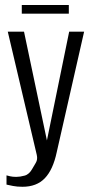

<svg xmlns="http://www.w3.org/2000/svg" viewBox="-20 -620 358 758"><path d="M68.7 117.4Q47.6 117.4 31.5 114.2Q15.5 111 5.7 108.8V72.3Q9.4 73.6 19.7 75.9Q29.9 78.3 44.3 78.3Q58.9 78.3 77.3 73.3Q95.7 68.4 108.1 45.3Q113.8 35.4 121.5 22.5Q129.3 9.5 125.2 -8.4L10.7 -495H74.8L165.7 -63.4H164.8L253.1 -495H312.1L204 -19.3Q189.3 50 156.9 83.7Q124.6 117.4 68.7 117.4ZM66 -566V-600.2H251.7V-566Z"/></svg>

Font: Alumni Sans Thin
Style: Regular
Weight: 100
Designer: Robert E. Leuschke
Foundry: Robert E. Leuschke
Version: Version 1.018